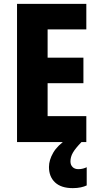

<svg xmlns="http://www.w3.org/2000/svg" viewBox="-20 -734 511 992"><path d="M426 0H68V-714H426V-582H226V-436H411V-304H226V-134H426ZM344 100Q344 118 355 129Q366 140 385 140Q398 140 409 137Q420 134 428 130V224Q416 230 397.5 234Q379 238 356 238Q296 238 264.5 208.5Q233 179 233 129Q233 93 255 55Q277 17 328 -17L401 0Q369 33 356.5 55Q344 77 344 100Z"/></svg>

Font: Noto Sans Myanmar Condensed ExtraBold
Style: Regular
Weight: 800
Width: 3
Designer: Monotype Design Team
Foundry: Monotype Imaging Inc.
Version: Version 2.107; ttfautohint (v1.8.4.7-5d5b)